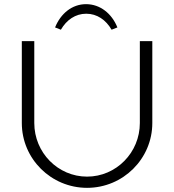

<svg xmlns="http://www.w3.org/2000/svg" viewBox="-20 -898 838 924"><path d="M394 -878C327 -878 272 -833 245 -766L273 -755C300 -802 343 -832 395 -832C447 -832 490 -802 517 -755L545 -766C518 -833 462 -878 394 -878ZM145 -306V-700H85V-306C85 -133.8 225.7 6 399 6C572.3 6 713 -133.8 713 -306V-700H653V-306C653 -163.6 539.2 -48 399 -48C258.8 -48 145 -163.6 145 -306Z"/></svg>

Font: Resamitz
Style: Regular
Weight: 500
Designer: gluk
Foundry: gluk
Version: Version 0.047